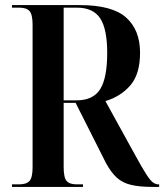

<svg xmlns="http://www.w3.org/2000/svg" viewBox="-20 -734 645 754"><path d="M27 0V-10H55Q84 -10 96 -23.5Q108 -37 108 -78V-636Q108 -677 96 -690.5Q84 -704 55 -704H27V-714H293Q421 -714 475.5 -665Q530 -616 530 -527Q530 -443 492 -399Q454 -355 394 -337L508 -130Q538 -75 554.5 -49.5Q571 -24 581.5 -17Q592 -10 602 -10H605V0H579Q528 0 494.5 -8Q461 -16 438.5 -36.5Q416 -57 396 -94L277 -330H230V-78Q230 -37 241.5 -23.5Q253 -10 281 -10H306V0ZM281 -340Q346 -340 373.5 -384Q401 -428 401 -526Q401 -620 373.5 -662Q346 -704 281 -704H230V-340Z"/></svg>

Font: Noto Serif Display Condensed SemiBold
Style: Regular
Weight: 600
Width: 3
Designer: Monotype Design Team
Foundry: Monotype Imaging Inc.
Version: Version 2.009